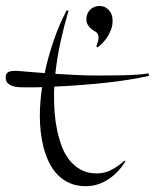

<svg xmlns="http://www.w3.org/2000/svg" viewBox="-83 -623 532 659"><path d="M347.7 -69.8Q336.9 -51.8 322.5 -36.1Q308.1 -20.5 290.8 -8.8Q273.4 2.9 253.4 9.5Q233.4 16.1 211.9 16.1Q180.2 16.1 156 5.4Q131.8 -5.4 114.3 -23.7Q96.7 -42 85 -66.4Q73.2 -90.8 66.4 -117.4Q59.6 -144 56.6 -171.9Q53.7 -199.7 53.7 -225.1Q53.7 -248.5 55.7 -273.2Q57.6 -297.9 61.5 -323.7Q46.4 -323.2 32 -323.2Q17.6 -323.2 3.4 -323.2Q-5.9 -323.2 -17.6 -323.7Q-29.3 -324.2 -39.6 -327.6Q-49.8 -331.1 -56.6 -337.9Q-63.5 -344.7 -63.5 -357.9Q-63.5 -365.2 -60.8 -369.6Q-58.1 -374 -53.5 -376.2Q-48.8 -378.4 -42.7 -379.2Q-36.6 -379.9 -30.3 -379.9Q-22.9 -379.9 4.4 -377.4Q31.7 -375 70.3 -372.1Q82.5 -429.7 101.8 -485.4Q121.1 -541 145.5 -586.9H152.3Q136.7 -533.7 124.8 -479.5Q112.8 -425.3 106.9 -369.6Q142.6 -367.2 180.4 -365.5Q218.3 -363.8 254.4 -363.8Q307.6 -363.8 340.8 -364.7Q374 -365.7 393.1 -367.2Q415.5 -369.1 426.8 -371.1L428.7 -362.8Q399.4 -356 361.8 -349.9Q324.2 -343.8 281.7 -339.1Q239.3 -334.5 193.8 -331.1Q148.4 -327.6 103.5 -325.7Q102.5 -315.9 102.5 -305.9Q102.5 -295.9 102.5 -286.1Q102.5 -262.7 104.7 -234.4Q106.9 -206.1 112.8 -177.5Q118.7 -148.9 128.7 -121.8Q138.7 -94.7 155 -74Q171.4 -53.2 194.3 -40.5Q217.3 -27.8 248.5 -27.8Q277.3 -27.8 300.5 -40.5Q323.7 -53.2 344.7 -71.8ZM247.6 -463.9Q250.5 -470.7 252.7 -478.3Q254.9 -485.8 255.1 -492.9Q255.4 -500 252.9 -505.6Q250.5 -511.2 244.1 -514.6Q231.4 -521.5 222.4 -532Q213.4 -542.5 213.4 -557.6Q213.4 -566.9 216.8 -575.2Q220.2 -583.5 226.3 -589.6Q232.4 -595.7 240.7 -599.1Q249 -602.5 258.3 -602.5Q276.9 -602.5 289.6 -589.4Q302.2 -576.2 303.2 -557.6Q304.7 -538.1 298.1 -521.2Q291.5 -504.4 282.5 -491.7Q273.4 -479 264.6 -470.9Q255.9 -462.9 252.4 -460.4Q251 -460.9 250 -461.9Q247.6 -463.4 247.6 -463.9Z"/></svg>

Font: Montez
Style: Regular
Weight: 400
Designer: Astigmatic (AOETI)
Foundry: Astigmatic (AOETI)
Version: Version 1.000